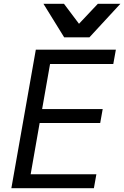

<svg xmlns="http://www.w3.org/2000/svg" viewBox="-20 -985 650 1005"><path d="M167.5 -725H586.5L573 -650H242L200.5 -414H517.5L504.5 -341H187.5L140.5 -73H484.5L471.5 0H39.5ZM207.5 -965H315L393.5 -860.5L492 -965H610L448 -789.5H316Z"/></svg>

Font: JuliaMono Italic
Style: Regular
Weight: 400
Italic angle: -9°
Monospace: yes
Designer: cormullion
Foundry: corm
Version: Version 0.049; ttfautohint (v1.8.4)